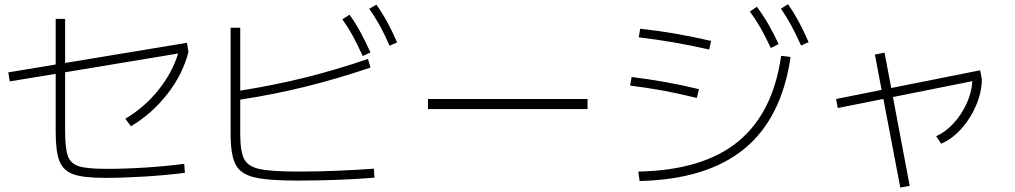

<svg xmlns="http://www.w3.org/2000/svg" viewBox="-20 -838 4728 894"><path d="M239.3 -224.6V-494.1L25.4 -459L18.6 -501L239.3 -537.6V-750H283.2V-544.9L850.6 -638.7L857.4 -596.7Q832 -494.1 760.5 -401.9Q689 -309.6 589.8 -250L563.5 -285.2Q651.4 -336.9 716.1 -417Q780.8 -497.1 809.6 -588.9L283.2 -501.5V-230.5Q283.2 -147 296.1 -111.3Q309.1 -75.7 347.7 -63.7Q386.2 -51.8 475.6 -51.8Q563 -51.8 658 -57.9Q752.9 -64 837.9 -75.2L840.8 -33.2Q751.5 -22 652.8 -15.9Q554.2 -9.8 468.8 -9.8Q369.1 -9.8 322 -26.4Q274.9 -43 257.1 -87.2Q239.3 -131.3 239.3 -224.6Z M1053.7 -216.8V-709H1098.6V-416Q1254.9 -440.9 1396.5 -475.8Q1538.1 -510.7 1693.4 -563.5L1705.1 -523.4Q1549.3 -470.7 1401.9 -434.3Q1254.4 -397.9 1098.6 -374V-215.8Q1098.6 -132.8 1116.7 -97.7Q1134.8 -62.5 1189.5 -50.8Q1244.1 -39.1 1373 -39.1Q1457.5 -39.1 1551 -43Q1644.5 -46.9 1720.7 -52.7L1723.6 -10.7Q1650.4 -4.4 1553 -0.7Q1455.6 2.9 1367.2 2.9Q1226.1 2.9 1162.6 -12.7Q1099.1 -28.3 1076.4 -72.8Q1053.7 -117.2 1053.7 -216.8ZM1574.2 -748 1607.4 -769.5Q1635.3 -731 1657.7 -689.5Q1680.2 -647.9 1705.1 -593.8L1668.9 -577.1Q1643.6 -632.8 1621.6 -672.9Q1599.6 -712.9 1574.2 -748ZM1699.2 -796.9 1732.4 -816.4Q1760.3 -777.3 1783 -735.6Q1805.7 -693.8 1829.1 -640.6L1793.9 -625Q1770.5 -678.7 1748 -719.5Q1725.6 -760.3 1699.2 -796.9Z M1972.7 -377H2715.8V-330.1H1972.7Z M3617.2 -578.1 3661.1 -572.3Q3619.6 -287.6 3445.6 -145Q3271.5 -2.4 2958 4.9L2952.1 -39.1Q3251.5 -44.9 3415.3 -177.7Q3579.1 -310.5 3617.2 -578.1ZM2914.1 -439.5 2920.9 -479.5Q3000.5 -469.7 3074.5 -456.5Q3148.4 -443.4 3234.4 -422.9L3224.6 -381.8Q3140.1 -402.8 3066.7 -416.3Q2993.2 -429.7 2914.1 -439.5ZM2954.1 -664.1 2960.9 -704.1Q3043.5 -695.3 3121.3 -681.9Q3199.2 -668.5 3291 -647.5L3282.2 -607.4Q3193.4 -627.4 3115.5 -640.9Q3037.6 -654.3 2954.1 -664.1ZM3471.7 -784.2 3503.9 -806.6Q3533.2 -767.6 3557.1 -726.1Q3581.1 -684.6 3605.5 -632.8L3569.3 -614.3Q3543.9 -668.5 3521.2 -708.3Q3498.5 -748 3471.7 -784.2ZM3616.2 -797.9 3649.4 -818.4Q3676.8 -778.8 3699.5 -736.6Q3722.2 -694.3 3745.1 -641.6L3710 -626Q3685.1 -681.2 3663.1 -721.7Q3641.1 -762.2 3616.2 -797.9Z M3873 -377 4085 -419.4 4053.7 -584 4098.6 -592.8 4129.9 -428.2 4543.9 -510.7 4551.8 -468.8Q4551.3 -409.7 4525.4 -348.1Q4499.5 -286.6 4456.1 -238.3Q4412.6 -189.9 4362.3 -168.9L4338.9 -204.1Q4382.3 -222.7 4419.9 -263.7Q4457.5 -304.7 4481.2 -356.9Q4504.9 -409.2 4507.3 -460L4137.7 -386.2L4215.8 27.3L4171.9 35.2L4093.3 -377.4L3880.9 -335Z"/></svg>

Font: Pretendard ExtraLight
Style: Regular
Weight: 200
Designer: Base glyphs from Inter by Rasmus Andersson; Hangeul glyphs from Noto Sans CJK(Source Han Sans) by Jang Soo-young and Kan
Foundry: Kil Hyung-jin
Version: Version 1.309